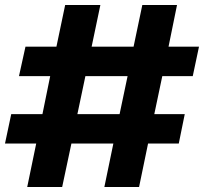

<svg xmlns="http://www.w3.org/2000/svg" viewBox="-25 -749 817 769"><path d="M84 0 120 -174H-5L20 -292H145L176 -444H51L77 -562H201L236 -729H377L342 -562H510L545 -729H684L650 -562H772L747 -444H625L593 -292H715L691 -174H568L532 0H393L429 -174H261L224 0ZM285 -292H454L486 -444H317Z"/></svg>

Font: Mona Sans Expanded
Style: Bold Italic
Weight: 700
Width: 7
Italic angle: -11.7°
Designer: Deni Anggara
Foundry: GitHub
Version: Version 1.001;gftools[0.9.33]